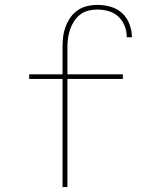

<svg xmlns="http://www.w3.org/2000/svg" viewBox="-20 -763 640 783"><path d="M235 0V-441H99V-460H235V-571Q235 -592 237.5 -613Q240 -634 247.5 -654Q255 -674 267 -691.5Q279 -709 296.5 -721Q314 -733 335 -738Q356 -743 377 -743Q404 -743 431 -735.5Q458 -728 478 -709.5Q498 -691 508 -664.5Q518 -638 518 -611H497Q497 -635 488.5 -657Q480 -679 463 -695Q446 -711 423 -717.5Q400 -724 377 -724Q358 -724 340 -719.5Q322 -715 307.5 -704Q293 -693 282.5 -677Q272 -661 266 -643.5Q260 -626 257.5 -608Q255 -590 255 -571V-460H481V-441H255V0Z"/></svg>

Font: Iosevka Thin Extended
Style: Regular
Weight: 100
Width: 7
Monospace: yes
Designer: Belleve Invis
Foundry: Belleve Invis
Version: Version 32.5.0; ttfautohint (v1.8.4)